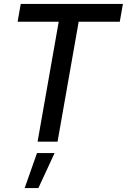

<svg xmlns="http://www.w3.org/2000/svg" viewBox="-20 -724 648 981"><path d="M382 -613H592L608 -704H86L70 -613H280L172 0H274ZM259 58H169L106 237H176Z"/></svg>

Font: Geom
Style: Italic
Weight: 400
Italic angle: -10°
Version: Version 1.102